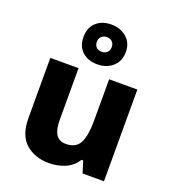

<svg xmlns="http://www.w3.org/2000/svg" viewBox="-152 -956 966 1080"><g transform="rotate(20 331.5 -416.5)"><path d="M591 -549V0H463L441 -70H431Q405 -28 360 -9Q315 10 264 10Q179 10 124.5 -38Q70 -86 70 -191V-549H239V-238Q239 -182 257.5 -153Q276 -124 317 -124Q378 -124 400 -169Q422 -214 422 -299V-549ZM330 -605Q274 -605 239.5 -636.5Q205 -668 205 -724Q205 -780 239.5 -811.5Q274 -843 330 -843Q383 -843 420.5 -811.5Q458 -780 458 -725Q458 -669 421 -637Q384 -605 330 -605ZM330 -680Q349 -680 361.5 -692Q374 -704 374 -724Q374 -744 361.5 -756Q349 -768 330 -768Q311 -768 298 -756Q285 -744 285 -724Q285 -704 296.5 -692Q308 -680 330 -680Z"/></g></svg>

Font: Noto Sans Kannada ExtraBold
Style: Regular
Weight: 800
Designer: Jelle Bosma - Monotype Design Team
Foundry: Monotype Imaging Inc.
Version: Version 2.005; ttfautohint (v1.8.4.7-5d5b)